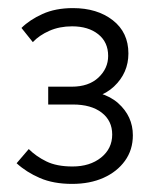

<svg xmlns="http://www.w3.org/2000/svg" viewBox="-20 -726 385 474"><path d="M158 -272Q112 -272 78.5 -286.5Q45 -301 21 -323L51 -358Q69 -340 94.5 -327.5Q120 -315 159 -315Q202 -315 229.5 -337Q257 -359 257 -394Q257 -428 231 -448Q205 -468 160 -468H99V-512H157Q199 -512 223 -534.5Q247 -557 247 -588Q247 -622 222.5 -641.5Q198 -661 158 -661Q127 -661 102 -650Q77 -639 61 -622L33 -657Q53 -677 85 -691.5Q117 -706 160 -706Q220 -706 258.5 -676Q297 -646 297 -594Q297 -546 261.5 -512.5Q226 -479 161 -479V-504Q235 -504 271.5 -471.5Q308 -439 308 -392Q308 -356 288.5 -329Q269 -302 235.5 -287Q202 -272 158 -272Z"/></svg>

Font: SUSE Thin Light
Style: Regular
Weight: 300
Version: Version 1.000